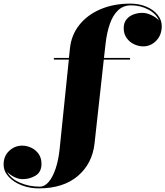

<svg xmlns="http://www.w3.org/2000/svg" viewBox="-266 -780 913 1060"><path d="M31.5 -460H114.5L120 -511.5Q127.5 -587 172.5 -643Q217.5 -699 290 -729.5Q362.5 -760 452.5 -760Q503 -760 542.5 -743Q582 -726 604.5 -697.8Q627 -669.5 627 -636Q627 -586.5 596.5 -555.2Q566 -524 524.5 -524Q499.5 -524 474.8 -535.5Q450 -547 433.5 -569.5Q417 -592 417 -624.5Q417 -654.5 432.5 -673.2Q448 -692 471.8 -700.5Q495.5 -709 520 -709Q543 -709 569.5 -696.8Q596 -684.5 611.5 -667Q597 -703.5 553.5 -727Q510 -750.5 457.5 -750.5Q415 -750.5 386.2 -723.5Q357.5 -696.5 340.8 -649Q324 -601.5 317 -540L308 -460H452V-451H307L256 11.5Q243.5 124 163.2 192Q83 260 -52 260Q-102.5 260 -146.8 242.8Q-191 225.5 -218.5 195.5Q-246 165.5 -246 128Q-246 81.5 -215.2 52.8Q-184.5 24 -143 24Q-118 24 -93.5 35.5Q-69 47 -53 69.5Q-37 92 -37 124.5Q-37 169.5 -69 189.2Q-101 209 -141 209Q-164 209 -187.5 197.2Q-211 185.5 -226.5 168.5Q-206.5 206.5 -156 228.5Q-105.5 250.5 -47 250.5Q-19 250.5 3.5 223.5Q26 196.5 41.8 148.8Q57.5 101 63.5 40L114 -451H31.5Z"/></svg>

Font: Bodoni* 24pt Fatface
Style: Regular
Weight: 900
Version: Version 2.3